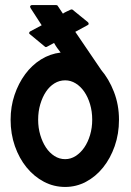

<svg xmlns="http://www.w3.org/2000/svg" viewBox="-20 -712 517 760"><path d="M145 -612Q134 -629 123 -646Q112 -663 101 -680Q98 -685 100 -688.5Q102 -692 107 -692H202Q207 -692 209 -688L229 -658Q236 -663 244 -666.5Q252 -670 260 -674Q265 -676 268 -673L327 -625Q331 -622 331 -618Q331 -614 326 -612L278 -586Q304 -548 329 -511Q354 -474 380 -436L379 -437Q411 -400 431 -348.5Q451 -297 451 -238Q451 -182 434 -133.5Q417 -85 388 -49Q359 -13 320.5 7.5Q282 28 238 28Q193 28 154 7.5Q115 -13 85.5 -49Q56 -85 39 -133.5Q22 -182 22 -238Q22 -290 37.5 -336Q53 -382 79.5 -418Q106 -454 142 -476.5Q178 -499 220 -504Q213 -513 206.5 -522Q200 -531 194 -542L166 -527Q161 -524 157 -528L99 -576Q95 -578 95.5 -582Q96 -586 100 -588ZM238 -394Q215 -394 195.5 -382Q176 -370 162 -349Q148 -328 139.5 -299.5Q131 -271 131 -238Q131 -206 139.5 -177.5Q148 -149 162 -128Q176 -107 195.5 -94.5Q215 -82 238 -82Q260 -82 279.5 -94.5Q299 -107 313.5 -128Q328 -149 336.5 -177.5Q345 -206 345 -238Q345 -271 336.5 -299.5Q328 -328 313.5 -349Q299 -370 279.5 -382Q260 -394 238 -394Z"/></svg>

Font: RonaldsonGothic
Style: Regular
Weight: 400
Designer: Mr. Robertson for MacKellar, Smiths & Jordan Co. Philadelphia
Foundry: CAT-Fonts Peter Wiegel
Version: Version 1.000